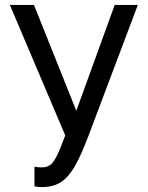

<svg xmlns="http://www.w3.org/2000/svg" viewBox="-20 -550 600 780"><path d="M150 210Q135 210 120 207V127Q135 130 150 130Q170 130 183.5 120.5Q197 111 211 83Q225 55 245 0L20 -530H118L290 -100L446 -530H540L340 0Q312 75 286.5 121Q261 167 229.5 188.5Q198 210 150 210Z"/></svg>

Font: Golos Text
Style: Regular
Weight: 400
Designer: A.Korolkova, Vitaly Kuzmin
Foundry: ParaType Ltd
Version: Version 2.004